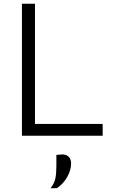

<svg xmlns="http://www.w3.org/2000/svg" viewBox="-20 -733 610 1037"><path d="M98.5 0V-713H169V-63.5H534.5V0ZM253 284Q274 256.5 279.2 230.2Q284.5 204 284.5 163.5V103.5L318.5 101Q341.5 102 352.8 115.5Q364 129 364 149.5Q364 186 343 223Q322 260 287.5 283Z"/></svg>

Font: Commissioner Light
Style: Regular
Weight: 300
Designer: Kostas Bartsokas
Foundry: Kostas Bartsokas
Version: Version 1.000; ttfautohint (v1.8.3)